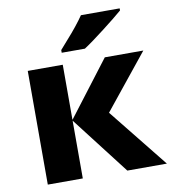

<svg xmlns="http://www.w3.org/2000/svg" viewBox="-85 -840 817 913"><g transform="rotate(-10 323.5 -383.0)"><path d="M444 -549H630L418 -286L647 0H456L241 -279V0H72V-549H241V-283ZM554 -756Q538 -742 513 -722Q488 -702 459.5 -680Q431 -658 404.5 -638.5Q378 -619 358 -606H246V-619Q262 -638 285 -663.5Q308 -689 330 -716.5Q352 -744 367 -766H554Z"/></g></svg>

Font: Noto Sans ExtraBold
Style: Regular
Weight: 800
Designer: Monotype Design Team
Foundry: Monotype Imaging Inc.
Version: Version 2.007